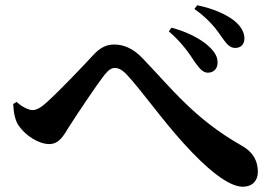

<svg xmlns="http://www.w3.org/2000/svg" viewBox="-20 -750 1040 729"><path d="M720 -514C738 -489 751 -474 769 -474C792 -474 806 -490 806 -511C807 -532 797 -551 775 -572C743 -603 690 -629 631 -645L621 -631C671 -588 700 -545 720 -514ZM822 -609C841 -582 853 -568 873 -568C895 -568 908 -582 908 -604C908 -628 895 -650 870 -671C839 -695 792 -717 729 -730L718 -716C775 -676 803 -637 822 -609ZM30 -355C32 -322 37 -293 51 -273C77 -235 127 -203 167 -203C203 -203 220 -232 241 -267C273 -317 343 -422 377 -466C392 -485 404 -492 416 -492C429 -492 443 -486 462 -466C518 -406 594 -297 678 -205C762 -112 846 -41 902 -41C938 -41 959 -64 959 -97C959 -134 946 -170 896 -198C719 -299 637 -408 522 -528C486 -566 450 -581 413 -581C383 -581 359 -568 334 -541C303 -507 208 -407 158 -362C134 -340 118 -332 103 -332C90 -332 65 -343 43 -363Z"/></svg>

Font: Noto Serif KR
Style: Bold
Weight: 700
Designer: Ryoko NISHIZUKA 西塚涼子 (kana & ideographs); Frank Grießhammer (Latin, Greek & Cyrillic); Wenlong ZHANG 张文龙 (bopomofo); San
Foundry: Adobe
Version: Version 2.001;hotconv 1.1.0;makeotfexe 2.6.0